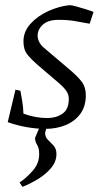

<svg xmlns="http://www.w3.org/2000/svg" viewBox="-20 -488 398 745"><path d="M156 12Q122 12 84.5 5.5Q47 -1 10 -14L40 -140L59 -136Q62 -122 66 -97.5Q70 -73 71 -47Q117 -30 164 -30Q198 -30 222.5 -47Q247 -64 247 -104Q247 -122 236.5 -136.5Q226 -151 207 -167L125 -237Q102 -257 86.5 -276Q71 -295 71 -327Q71 -366 99 -396.5Q127 -427 168.5 -445.5Q210 -464 250 -468Q258 -468 276 -463Q294 -458 313.5 -452Q333 -446 343 -442L328 -396Q296 -402 269 -406.5Q242 -411 207 -411Q167 -411 146.5 -392.5Q126 -374 126 -350Q126 -338 132 -325.5Q138 -313 150 -303L249 -219Q281 -192 297 -171Q313 -150 313 -118Q313 -75 291.5 -46Q270 -17 234.5 -2.5Q199 12 156 12ZM67 237 56 220Q82 203 107 174.5Q132 146 132 111Q132 86 124 74Q116 62 116 47L136 0H163L155 27Q155 44 166 54.5Q177 65 188 77Q199 89 199 110Q199 139 178.5 163.5Q158 188 128 206.5Q98 225 67 237Z"/></svg>

Font: Mate
Style: Italic
Weight: 400
Italic angle: -10.8°
Designer: Eduardo Rodriguez Tunni
Foundry: Eduardo Rodriguez Tunni
Version: Version 1.003; ttfautohint (v1.8.4.7-5d5b);gftools[0.9.24]